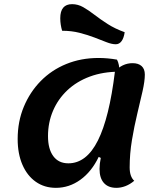

<svg xmlns="http://www.w3.org/2000/svg" viewBox="-20 -879 787 924"><path d="M249 25Q194 25 152.5 -4Q111 -33 88 -86Q65 -139 65 -210Q65 -294 94.5 -365Q124 -436 176 -489Q228 -542 299 -571Q370 -600 454 -600Q498 -600 543 -592Q549 -581 552 -566Q555 -551 555 -534Q476 -534 412.5 -510.5Q349 -487 304 -444.5Q259 -402 235 -345.5Q211 -289 211 -224Q211 -162 236.5 -127.5Q262 -93 309 -93Q396 -93 451 -202.5Q506 -312 533 -534Q549 -554 571 -564.5Q593 -575 618 -575Q646 -575 661.5 -561Q677 -547 677 -520Q677 -489 666 -440Q655 -391 640.5 -331Q626 -271 615 -205Q604 -139 604 -73Q604 -29 626 -9Q606 8 584 16.5Q562 25 540 25Q501 25 480 1.5Q459 -22 459 -66Q459 -78 460.5 -91.5Q462 -105 465 -119L455 -124Q421 -53 367 -14Q313 25 249 25ZM537 -666Q518 -666 492.5 -676Q467 -686 434.5 -698.5Q402 -711 363 -721Q324 -731 279 -731Q275 -744 272.5 -759.5Q270 -775 270 -791Q270 -859 327 -859Q355 -859 380.5 -844.5Q406 -830 434.5 -808Q463 -786 498 -763.5Q533 -741 580 -724Q576 -696 565 -681Q554 -666 537 -666Z"/></svg>

Font: Lemonada Medium
Style: Regular
Weight: 500
Designer: Mohamed Gaber (Arabic), Eduardo Tunni (Latin)
Foundry: Kief Type Foundry
Version: Version 4.004; ttfautohint (v1.8.2)